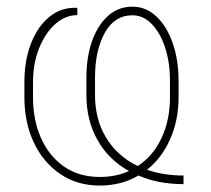

<svg xmlns="http://www.w3.org/2000/svg" viewBox="-20 -558 647 588"><path d="M285.2 10.3Q216.8 10.3 164.8 -24.9Q112.8 -60.1 83.7 -121.3Q54.7 -182.6 54.7 -260.3V-306.2Q54.7 -373 75 -425Q95.2 -477.1 131.1 -506.3Q167 -535.6 213.9 -534.2L216.8 -533.2V-511.7Q180.2 -511.7 149.4 -484.4Q118.7 -457 99.9 -410.6Q81.1 -364.3 81.1 -307.1V-260.3Q81.1 -189.5 106 -134.3Q130.9 -79.1 176.5 -47.6Q222.2 -16.1 285.2 -16.1Q310.1 -16.1 332.3 -20.5Q354.5 -24.9 375 -34.2Q312.5 -68.8 278.6 -129.2Q244.6 -189.5 244.6 -267.1V-319.8Q244.6 -383.8 262.2 -432.9Q279.8 -481.9 311.3 -509.8Q342.8 -537.6 385.3 -537.6Q426.8 -537.6 458.7 -507.8Q490.7 -478 508.8 -426.3Q526.9 -374.5 526.9 -309.6V-259.8Q526.9 -189.9 501.2 -132.1Q475.6 -74.2 430.2 -38.1Q481 -20.5 542 -20.5V5.9Q464.4 5.9 403.8 -20.5Q377.9 -4.9 347.9 2.7Q317.9 10.3 285.2 10.3ZM401.4 -49.8H402.3Q449.2 -80.6 474.9 -135.7Q500.5 -190.9 500.5 -259.8V-311Q500.5 -367.2 485.6 -412.4Q470.7 -457.5 444.8 -484.4Q418.9 -511.2 385.3 -511.2Q331.1 -511.2 301 -457.5Q271 -403.8 271 -320.8V-266.1Q271 -192.4 305.2 -136Q339.4 -79.6 401.4 -49.8Z"/></svg>

Font: Roboto Slab LO Thin
Style: Regular
Weight: 250
Designer: Google
Version: Version 2.00;September 28, 2018;FontCreator 11.5.0.2427 64-b